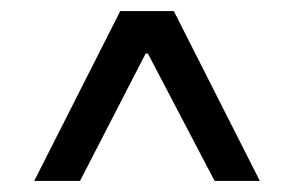

<svg xmlns="http://www.w3.org/2000/svg" viewBox="-20 -809 533 348"><path d="M198 -789H295L451 -481H369L248 -712H244L125 -481H42Z"/></svg>

Font: Encode Sans Normal
Style: Medium
Weight: 500
Designer: Pablo Impallari, Andres Torresi
Foundry: Pablo Impallari, Andres Torresi
Version: Version 1.000; ttfautohint (v1.00) -l 8 -r 50 -G 200 -x 14 -